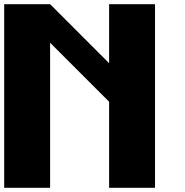

<svg xmlns="http://www.w3.org/2000/svg" viewBox="-20 -895 884 915"><path d="M500 -875H718.8V0H500V-410.2L218.8 -691.4V0H0V-875H218.8L500 -593.8Z"/></svg>

Font: CraftyPE
Style: Regular
Weight: 400
Designer: Erek Butcher
Foundry: Haunted Coop
Version: Version 0.018;April 4, 2024;FontCreator 15.0.0.2962 64-bit